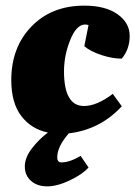

<svg xmlns="http://www.w3.org/2000/svg" viewBox="-20 -463 480 681"><path d="M282 -376Q251 -376 229 -321Q207 -266 207 -210Q207 -87 278 -87Q323 -87 380 -130L412 -86Q335 -3 224 10Q183 57 183 95Q183 113 198 113Q227 113 266 90L294 131Q273 155 228 176.5Q183 198 147.5 198Q112 198 90 178.5Q68 159 68 127.5Q68 96 93 63.5Q118 31 150 7Q91 -5 55.5 -51.5Q20 -98 20 -179Q20 -295 91.5 -369Q163 -443 279 -443Q354 -443 397 -412.5Q440 -382 440 -335.5Q440 -289 412 -255Q379 -255 340.5 -267.5Q302 -280 279 -299L294 -374Q288 -376 282 -376Z"/></svg>

Font: Oleo Script
Style: Bold
Weight: 700
Designer: Soytutype
Foundry: Soytutype
Version: Version 1.002